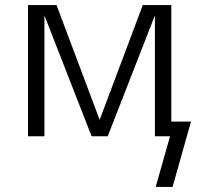

<svg xmlns="http://www.w3.org/2000/svg" viewBox="-20 -540 790 761"><path d="M664 201H597L654 0H594V-479L407 0H343L156 -479V0H91V-520H204L375 -65L546 -520H659V-58H737Z"/></svg>

Font: Iosevka Aile Custom Light
Style: Regular
Weight: 300
Designer: Belleve Invis
Foundry: Belleve Invis
Version: Version 17.0.2; ttfautohint (v1.8.3)